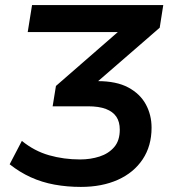

<svg xmlns="http://www.w3.org/2000/svg" viewBox="-20 -725 674 755"><path d="M298 10Q244 10 194.5 1Q145 -8 101 -28Q57 -48 18 -79L66 -171Q115 -131 173 -114.5Q231 -98 295 -98Q336 -98 371.5 -109.5Q407 -121 429 -146.5Q451 -172 451 -215Q451 -246 437.5 -266Q424 -286 396.5 -296.5Q369 -307 326 -307H187L200 -387L479 -630L482 -599H89L106 -705H622L608 -616L329 -374L304 -406H364Q438 -406 484.5 -381Q531 -356 553.5 -314.5Q576 -273 576 -223Q576 -151 541 -98.5Q506 -46 443.5 -18Q381 10 298 10Z"/></svg>

Font: Nunito Sans 12pt ExtraLight
Style: Italic
Weight: 200
Italic angle: -9°
Designer: Vernon Adams
Foundry: Vernon Adams
Version: Version 3.101;gftools[0.9.27]